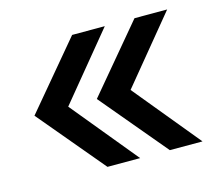

<svg xmlns="http://www.w3.org/2000/svg" viewBox="-71 -587 681 604"><g transform="rotate(-15 269.5 -285.0)"><path d="M209.5 -70.3 29.3 -285.2 209.5 -500H315.9L139.2 -285.2L315.9 -70.3ZM412.6 -70.3 232.4 -285.2 412.6 -500H519L342.3 -285.2L519 -70.3Z"/></g></svg>

Font: Inter Cardless Display
Style: Regular
Weight: 400
Designer: Rasmus Andersson
Foundry: rsms
Version: Version 4.001;git-9221beed3